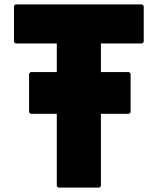

<svg xmlns="http://www.w3.org/2000/svg" viewBox="-20 -852 722 879"><path d="M44 -660 51 -653H240V-522H120L113 -515V-338L120 -331H240V0L247 7H435L442 0V-331H571L578 -338V-515L571 -522H442V-653H631L638 -660V-825L631 -832H51L44 -825Z"/></svg>

Font: Hussar Woodtype
Style: Blk
Weight: 900
Foundry: Cannot Into Space Fonts
Version: Version 1.07